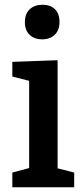

<svg xmlns="http://www.w3.org/2000/svg" viewBox="-20 -790 351 810"><path d="M223 -536V-80L293 -62V0H32V-62L103 -81V-449L32 -467V-529ZM85 -696Q85 -732 105.5 -751Q126 -770 159 -770Q192 -770 211.5 -751.5Q231 -733 231 -697Q231 -662 210.5 -643Q190 -624 158 -624Q125 -624 105 -643Q85 -662 85 -696Z"/></svg>

Font: Bitter Pro SemiBold
Style: Regular
Weight: 600
Designer: Sol Matas, and Bitter project Authors
Foundry: Sol Matas
Version: Version 1.010